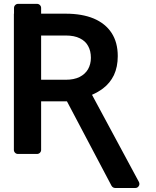

<svg xmlns="http://www.w3.org/2000/svg" viewBox="-20 -781 789 974"><path d="M50.4 -20.6V-711.6H51.1V-740.8Q51.1 -749.3 57.2 -755.3Q63.2 -761.4 71.7 -761.4H167.6Q176.5 -761.4 182.5 -755.3Q188.6 -749.3 188.6 -740.8V-711.6H313.2Q396.3 -711.6 455.3 -687.1Q514.6 -661.9 545.8 -614.3Q577.4 -566.1 577.4 -496.4Q577.4 -441.8 557.9 -399.9Q538 -359 502.1 -332Q477.6 -313.6 446.7 -300.1L684.7 142Q687.1 146.7 687.1 152Q687.1 160.2 681.3 166.4Q675.4 172.6 666.5 172.6H564.3Q558.6 172.6 553.6 169.6Q548.7 166.5 545.8 161.6L319.6 -267H188.6V-20.6Q188.6 -12.1 182.5 -6Q176.5 0 167.6 0H71Q62.5 0 56.5 -6Q50.4 -12.1 50.4 -20.6ZM313.2 -376.4Q355.5 -376.4 383.9 -390.6Q411.9 -404.8 426.5 -429.7Q441.1 -455.6 441.1 -487.6Q441.1 -522.4 427.2 -547.2Q414.1 -572.4 385.3 -586.6Q357.2 -600.9 313.2 -600.9H188.6V-376.4Z"/></svg>

Font: DeltaSans SemiBold
Style: Regular
Weight: 600
Designer: Rasmus Andersson
Foundry: rsms
Version: Version 3.012